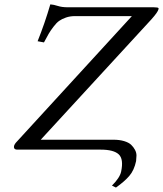

<svg xmlns="http://www.w3.org/2000/svg" viewBox="-20 -678 739 870"><path d="M319.8 -605Q297.4 -605 279.1 -598.6Q260.7 -592.3 248.3 -583.5Q235.8 -574.7 222.2 -556.6Q208.5 -538.6 200.7 -525.1Q192.9 -511.7 179.2 -485.8L150.4 -491.2Q183.1 -572.8 208 -658.2Q223.1 -657.2 241.9 -651.1Q260.7 -645 287.1 -645H676.3Q686.5 -645 691.7 -644Q696.8 -643.1 698 -641.4Q699.2 -639.6 698.2 -636.2Q695.3 -623 666.5 -590.8L164.6 -44.9H493.7Q521.5 -44.9 542.5 -38.6Q563.5 -32.2 574.2 -22Q585 -11.7 591.8 1.2Q598.6 14.2 598.4 27.1Q598.1 40 596.7 51.8Q587.9 93.8 565.7 119.4Q543.5 145 505.4 171.9L487.3 163.1Q522.9 127.4 528.8 100.1Q541 43 518.1 21.5Q495.1 0 436 0H60.1Q48.8 0 45.4 -4.6Q42 -9.3 43.5 -16.1Q45.9 -25.9 57.1 -37.1L577.6 -605Z"/></svg>

Font: Linux Biolinum G
Style: Italic
Weight: 400
Italic angle: -12°
Designer: Philipp H. Poll
Foundry: Philipp H. Poll
Version: Version 0.5.1